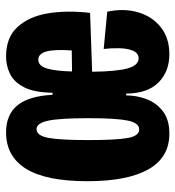

<svg xmlns="http://www.w3.org/2000/svg" viewBox="8 -588 592 649"><g transform="rotate(-90 304.5 -264.0)"><path d="M177 12Q96 12 56 -59Q16 -130 16 -265Q16 -405 58 -472.5Q100 -540 181 -540Q241 -540 272.5 -501.5Q304 -463 308 -383H315Q316 -445 333.5 -479Q351 -513 378.5 -526.5Q406 -540 438 -540Q502 -540 537.5 -501Q573 -462 583.5 -398Q594 -334 585 -256L386 -249Q387 -165 397.5 -128.5Q408 -92 431 -92Q449 -92 457 -111Q465 -130 465.5 -157.5Q466 -185 463 -210L589 -198Q601 -142 587 -94Q573 -46 536.5 -17Q500 12 445 12Q387 12 350 -24.5Q313 -61 312 -134H306Q306 -99 293.5 -65.5Q281 -32 252.5 -10Q224 12 177 12ZM191 -90Q213 -90 221 -129Q229 -168 229 -261Q229 -359 220.5 -398Q212 -437 192 -437Q170 -437 162.5 -397Q155 -357 155 -262Q155 -168 162 -129Q169 -90 191 -90ZM427 -431Q405 -431 396.5 -400Q388 -369 387 -317L458 -318Q462 -376 454.5 -403.5Q447 -431 427 -431Z"/></g></svg>

Font: Bricolage Grotesque 96pt Condensed Bricolage Grotesque 48pt Condensed Regular
Style: Bold
Weight: 700
Width: 3
Designer: Mathieu Triay
Foundry: Atelier Triay
Version: Version 1.001; ttfautohint (v1.8.4.7-5d5b);gftools[0.9.33.de